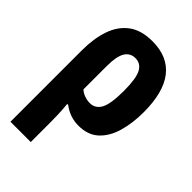

<svg xmlns="http://www.w3.org/2000/svg" viewBox="-238 -648 976 976"><g transform="rotate(45 250.0 -160.0)"><path d="M35 -274Q35 -358 57 -422.5Q79 -487 127.5 -523.5Q176 -560 257 -560Q367 -560 423.5 -488Q480 -416 480 -273Q480 -195 461.5 -130.5Q443 -66 402 -28Q361 10 293 10Q232 10 182 -28H175Q179 9 180 43.5Q181 78 181 105V240H35ZM253 -112Q292 -112 312 -148Q332 -184 332 -278Q332 -368 313 -403Q294 -438 256 -438Q219 -438 200 -407Q181 -376 181 -307V-139Q194 -126 214 -119Q234 -112 253 -112Z"/></g></svg>

Font: Noto Sans Mono ExtraCondensed Black
Style: Regular
Weight: 900
Width: 2
Designer: Monotype Design Team
Foundry: Monotype Imaging Inc.
Version: Version 2.014